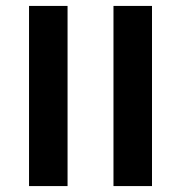

<svg xmlns="http://www.w3.org/2000/svg" viewBox="-20 -628 611 648"><path d="M363 -608H493V0H363ZM78 -608H208V0H78Z"/></svg>

Font: IBM Plex Sans Hebrew SmBld
Style: Regular
Weight: 600
Designer: Mike Abbink, Paul van der Laan, Pieter van Rosmalen, Yanek Iontef
Foundry: Bold Monday
Version: Version 1.3